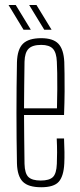

<svg xmlns="http://www.w3.org/2000/svg" viewBox="-20 -762 328 787"><path d="M149 5.5Q96 5.5 73.5 -17.2Q51 -40 49.5 -92Q48.5 -142.5 48 -194.5Q47.5 -246.5 47.5 -299.2Q47.5 -352 48 -404.2Q48.5 -456.5 49.5 -507Q51 -560 74.2 -582.8Q97.5 -605.5 149 -605.5Q197.5 -605.5 219.2 -582.8Q241 -560 243.5 -508Q244 -490.5 244.5 -459.8Q245 -429 244.8 -386.2Q244.5 -343.5 242.5 -290.5H78.5Q78.5 -245.5 79.2 -197.2Q80 -149 80.5 -90.5Q81.5 -50.5 96.8 -36.2Q112 -22 147 -22Q182 -22 196.8 -36.2Q211.5 -50.5 213 -90.5Q214 -112 214 -137.5Q214 -163 212.5 -194.5H242.5Q244 -164.5 244.2 -139Q244.5 -113.5 243.5 -92Q241 -40 221 -17.2Q201 5.5 149 5.5ZM78.5 -318H213.5Q214.5 -359.5 214.8 -396.5Q215 -433.5 214.5 -462.8Q214 -492 213 -509Q211.5 -546.5 196.8 -562.2Q182 -578 149 -578Q113 -578 97.2 -562.2Q81.5 -546.5 80.5 -509Q80 -454 79.2 -408Q78.5 -362 78.5 -318ZM161.5 -640 99.5 -741.5H129.5L191.5 -640ZM76.5 -640 15 -741.5H44.5L106.5 -640Z"/></svg>

Font: Big Shoulders Display ExtraLight
Style: Regular
Weight: 250
Designer: Patric King
Foundry: XO Type Co
Version: Version 2.002